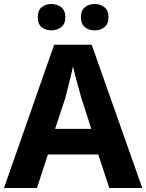

<svg xmlns="http://www.w3.org/2000/svg" viewBox="-20 -941 732 961"><path d="M527 0 472 -168H220L165 0H0L251 -717H439L692 0ZM387 -451Q383 -466 374.5 -496Q366 -526 358 -557.5Q350 -589 345 -609Q341 -586 333.5 -556.5Q326 -527 319 -498.5Q312 -470 307 -451L256 -296H437ZM169 -854Q169 -889 188.5 -905Q208 -921 238 -921Q265 -921 286 -905Q307 -889 307 -854Q307 -821 286 -805Q265 -789 238 -789Q208 -789 188.5 -805Q169 -821 169 -854ZM385 -854Q385 -889 405 -905Q425 -921 454 -921Q482 -921 502.5 -905Q523 -889 523 -854Q523 -821 502.5 -805Q482 -789 454 -789Q425 -789 405 -805Q385 -821 385 -854Z"/></svg>

Font: Noto Sans Cherokee
Style: Bold
Weight: 700
Designer: Monotype Design Team
Foundry: Monotype Imaging Inc.
Version: Version 2.001; ttfautohint (v1.8.4.7-5d5b)